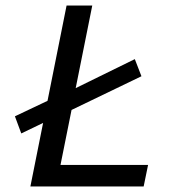

<svg xmlns="http://www.w3.org/2000/svg" viewBox="-20 -675 640 695"><path d="M57 -192 34 -254 152 -310 221 -655H314L254 -356L468 -461L492 -399L239 -277L199 -78H516L500 0H90L136 -230Z"/></svg>

Font: Source Code Pro Medium
Style: Italic
Weight: 500
Italic angle: -11°
Monospace: yes
Designer: Paul D. Hunt, Teo Tuominen
Foundry: Adobe Systems Incorporated
Version: Version 1.050;PS 1.000;hotconv 16.6.51;makeotf.lib2.5.65220